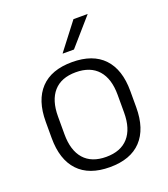

<svg xmlns="http://www.w3.org/2000/svg" viewBox="-129 -774 771 879"><g transform="rotate(-20 256.5 -335.0)"><path d="M256.5 12Q155.5 12 103 -43.8Q50.5 -99.5 50.5 -204.5V-284Q50.5 -388.5 103 -444Q155.5 -499.5 256.5 -499.5Q357.5 -499.5 410 -444Q462.5 -388.5 462.5 -284V-204.5Q462.5 -99.5 410 -43.8Q357.5 12 256.5 12ZM256.5 -38Q327.5 -38 364.8 -80Q402 -122 402 -201V-287.5Q402 -366 364.8 -408Q327.5 -450 256.5 -450Q185.5 -450 148.5 -408Q111.5 -366 111.5 -287.5V-201Q111.5 -122 148.5 -80Q185.5 -38 256.5 -38ZM230.5 -552 330.5 -682H399V-681L285 -550.5H230.5Z"/></g></svg>

Font: Anek Malayalam Medium Light
Style: Regular
Weight: 300
Version: Version 1.003